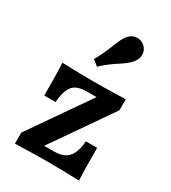

<svg xmlns="http://www.w3.org/2000/svg" viewBox="-169 -766 758 853"><g transform="rotate(30 210.0 -339.5)"><path d="M45 -56.5 255.7 -360.2H208.1Q175.8 -360.2 155.7 -351.2Q135.6 -342.2 124.1 -318.5Q112.6 -294.8 108.7 -250.3H51.1Q51.1 -305.6 50.3 -348.4Q49.5 -391.2 47.9 -416.7Q147.9 -413.5 205.9 -413.5Q267.5 -413.5 373 -416.7V-360.2L162.3 -56.5H211.9Q242.3 -56.5 262.8 -65.8Q283.3 -75.2 296.4 -98.9Q309.5 -122.6 313.1 -166.4H370.7Q370.7 -46.5 373.9 0Q273.9 -3.2 215.8 -3.2Q152.7 -3.2 45 0ZM205.1 -594.1Q213.1 -613.9 219.3 -627.7Q225.5 -641.5 234 -652.8Q250.5 -675.1 274.2 -678.4Q297.8 -681.7 317.7 -665.7Q335.5 -651.5 337.5 -628.4Q339.5 -605.3 323.3 -584.7Q313.5 -572 300.7 -561.8Q287.8 -551.5 269.9 -539.9Q249.7 -527.2 231 -513.2Q212.3 -499.3 189.9 -478L161.3 -501Q176.6 -528.3 186.1 -549.2Q195.6 -570.1 205.1 -594.1Z"/></g></svg>

Font: Playfair Micro SmCond SmLight
Style: Regular
Weight: 360
Width: 4
Designer: Claus Eggers Sørensen
Foundry: Claus Eggers Sørensen
Version: Version 2.100;Glyphs 3.2 (3219)